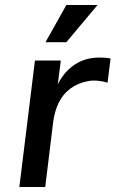

<svg xmlns="http://www.w3.org/2000/svg" viewBox="-20 -744 460 764"><path d="M57 0 119 -503H222L210 -409Q220 -429 234.5 -447.5Q249 -466 269.5 -481.5Q290 -497 316.5 -506Q343 -515 378 -515Q386 -515 400 -514Q414 -513 420 -511L408 -415Q394 -420 371 -422.5Q348 -425 329 -421Q289 -413 260 -391.5Q231 -370 214 -336Q197 -302 191 -254L160 0ZM244 -576H161L244 -724H368Z"/></svg>

Font: Inclusive Sans Medium
Style: Italic
Weight: 500
Italic angle: -7°
Designer: Olivia King
Foundry: Olivia King
Version: Version 2.004